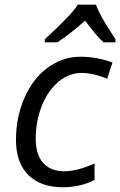

<svg xmlns="http://www.w3.org/2000/svg" viewBox="-20 -786 511 816"><path d="M252 -58.1Q307.1 -58.1 381.8 -90.8V-21Q321.3 9.8 247.1 9.8Q152.3 9.8 100.1 -42.5Q47.9 -94.7 47.9 -191.4Q47.9 -288.1 84 -370.1Q120.1 -453.1 183.6 -499Q247.1 -544.9 320.8 -544.9Q394 -544.9 458 -520L435.1 -451.2Q377 -476.1 325.2 -476.1Q273.4 -475.6 228.5 -438.5Q183.6 -401.4 157.2 -335Q131.8 -268.6 131.8 -197.8Q131.8 -127.4 164.1 -92.8Q196.3 -58.1 252 -58.1ZM470.7 -606H420.4Q392.6 -629.4 341.8 -698.2Q276.4 -640.1 223.6 -606H170.4V-619.1Q287.1 -726.1 310.5 -766.1H387.7Q405.8 -717.8 450.2 -651.4L470.7 -619.1Z"/></svg>

Font: OpenSans-Italic
Style: Italic
Weight: 400
Italic angle: -12°
Foundry: Ascender Corporation
Version: Version 1.10